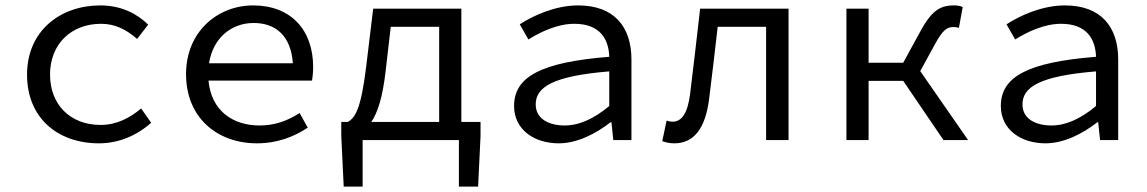

<svg xmlns="http://www.w3.org/2000/svg" viewBox="-20 -518 4240 710"><path d="M346 12C418 12 485 -16 539 -64L502 -117C462 -83 412 -56 352 -56C240 -56 165 -131 165 -242C165 -354 242 -430 354 -430C405 -430 447 -409 487 -374L528 -427C488 -466 430 -498 351 -498C204 -498 80 -405 80 -242C80 -81 194 12 346 12Z M930 12C1008 12 1070 -14 1118 -46L1088 -100C1044 -72 998 -54 940 -54C839 -54 761 -110 751 -220H1134C1136 -233 1138 -251 1138 -270C1138 -407 1056 -498 916 -498C786 -498 668 -402 668 -244C668 -82 784 12 930 12ZM918 -433C1001 -433 1056 -384 1063 -284H753C768 -380 838 -433 918 -433Z M1406 -255 1425 -419H1604V-67H1353C1377 -102 1395 -159 1406 -255ZM1251 172H1321V0H1677V172H1748L1757 -15V-67H1686V-486H1360L1334 -271C1315 -114 1293 -82 1266 -67H1242V-15Z M2046 12C2115 12 2184 -24 2238 -66H2241L2248 0H2315V-298C2315 -419 2251 -498 2118 -498C2033 -498 1951 -460 1902 -428L1934 -372C1979 -400 2041 -430 2104 -430C2198 -430 2231 -374 2233 -308C1982 -288 1881 -235 1881 -126C1881 -39 1955 12 2046 12ZM2068 -54C2012 -54 1961 -77 1961 -132C1961 -196 2025 -237 2233 -254V-126C2178 -80 2123 -54 2068 -54Z M2474 12C2545 12 2588 -42 2602 -150C2613 -239 2624 -330 2634 -419H2813V0H2896V-486H2569C2557 -381 2545 -276 2532 -171C2523 -99 2501 -68 2467 -68C2458 -68 2452 -70 2445 -72L2429 4C2443 9 2456 12 2474 12Z M3110 0H3192V-219H3320L3469 0H3560L3383 -255L3436 -352C3466 -407 3481 -418 3506 -418C3514 -418 3519 -417 3526 -415L3540 -492C3532 -496 3520 -498 3508 -498C3454 -498 3423 -477 3379 -394L3320 -286H3192V-486H3110Z M3846 12C3915 12 3984 -24 4038 -66H4041L4048 0H4115V-298C4115 -419 4051 -498 3918 -498C3833 -498 3751 -460 3702 -428L3734 -372C3779 -400 3841 -430 3904 -430C3998 -430 4031 -374 4033 -308C3782 -288 3681 -235 3681 -126C3681 -39 3755 12 3846 12ZM3868 -54C3812 -54 3761 -77 3761 -132C3761 -196 3825 -237 4033 -254V-126C3978 -80 3923 -54 3868 -54Z"/></svg>

Font: Hasklig
Style: Regular
Weight: 400
Monospace: yes
Designer: Paul D. Hunt, Teo Tuominen
Foundry: Adobe Systems Incorporated
Version: Version 2.030;PS 1.0;hotconv 16.6.51;makeotf.lib2.5.65220